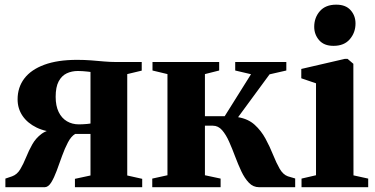

<svg xmlns="http://www.w3.org/2000/svg" viewBox="-20 -782 1566 802"><path d="M2.5 0V-36L30.5 -45.5Q51.5 -53 64.5 -74.8Q77.5 -96.5 88.8 -124.5Q100 -152.5 114.8 -178.8Q129.5 -205 153.8 -223Q178 -241 218 -242.5L224.5 -229Q171.5 -230.5 133.2 -249Q95 -267.5 74.2 -298Q53.5 -328.5 53.5 -367Q53.5 -417 81.5 -454Q109.5 -491 165 -511.5Q220.5 -532 302 -532Q333 -532 361.2 -529.8Q389.5 -527.5 415.2 -525.2Q441 -523 463.5 -523H572V-487L511.5 -472.5V-49L574 -35V0H293V-35L358 -49V-222.5H294Q277 -212.5 263.8 -187.2Q250.5 -162 239.2 -130.5Q228 -99 217 -69.2Q206 -39.5 194 -20Q182 -0.5 167 0ZM309.5 -262.5Q317 -262.5 326 -263Q335 -263.5 343.8 -264.2Q352.5 -265 358 -266V-481.5Q352 -482.5 343.2 -483.2Q334.5 -484 324.8 -484.8Q315 -485.5 305.5 -485.5Q279.5 -485.5 258.5 -475.5Q237.5 -465.5 225 -442Q212.5 -418.5 212.5 -377.5Q212.5 -340 225 -314.2Q237.5 -288.5 259.5 -275.5Q281.5 -262.5 309.5 -262.5Z M616 0V-36L679.5 -50V-472.5L617 -487.5V-523H895.5V-487.5L836 -472.5V-296.5H918.5L1028.5 -472L962.5 -487.5V-523H1176V-487.5L1106 -471.5L974.5 -292.5Q1016.5 -285.5 1043.8 -260.8Q1071 -236 1089 -202.8Q1107 -169.5 1120.5 -135.8Q1134 -102 1148.2 -77.2Q1162.5 -52.5 1182.5 -45.5L1213 -36.5V0H1062.5Q1037.5 0 1019.8 -18.5Q1002 -37 988.2 -66.2Q974.5 -95.5 962.2 -128.2Q950 -161 937 -190.2Q924 -219.5 907.8 -238.2Q891.5 -257 869 -257H836V-50L901.5 -36V0Z M1239.5 0V-36L1300 -50V-434L1238.5 -455V-494L1420 -536H1432L1456 -515.5L1456.5 -49.5L1518 -36V0ZM1372.5 -590.5Q1333.5 -590.5 1313 -614.2Q1292.5 -638 1292.5 -670Q1292.5 -708.5 1316.2 -735.5Q1340 -762.5 1384 -762.5H1385Q1424 -762.5 1444.5 -739.5Q1465 -716.5 1465 -684Q1465 -646 1441.2 -618.2Q1417.5 -590.5 1373.5 -590.5Z"/></svg>

Font: Merriweather 96pt ExtraBold
Style: Regular
Weight: 800
Version: Version 2.100